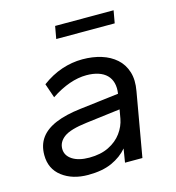

<svg xmlns="http://www.w3.org/2000/svg" viewBox="-100 -736 761 831"><g transform="rotate(-15 280.0 -320.0)"><path d="M194 10Q124 10 78 -25Q32 -60 32 -122Q32 -167 54.5 -198Q77 -229 122 -248Q167 -267 235 -275L409 -296Q413 -323 407.5 -344Q402 -365 387.5 -379.5Q373 -394 350 -401.5Q327 -409 297 -409Q260 -409 220 -395Q180 -381 138 -353L116 -417Q159 -449 205 -464.5Q251 -480 298 -480Q344 -480 382.5 -468Q421 -456 448 -432Q475 -408 486.5 -371.5Q498 -335 489 -286L439 0H361L371 -61Q344 -29 301 -9.5Q258 10 194 10ZM218 -61Q269 -61 305.5 -79Q342 -97 363.5 -126.5Q385 -156 391 -189L398 -229L245 -210Q171 -201 142.5 -180Q114 -159 114 -128Q114 -98 142 -79.5Q170 -61 218 -61ZM212 -594 222 -650H484L474 -594Z"/></g></svg>

Font: Gantari
Style: Italic
Weight: 400
Italic angle: -10°
Designer: Anugrah Pasau
Foundry: Lafontype
Version: Version 1.000; ttfautohint (v1.8.3)